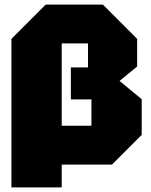

<svg xmlns="http://www.w3.org/2000/svg" viewBox="-20 -720 660 840"><path d="M580 -550V-429L503 -366L600 -286V-130L470 0H240V-170H380V-285H290V-425H365V-530H250V100H30V-550L180 -700H430Z"/></svg>

Font: Tektur Condensed Black
Style: Regular
Weight: 900
Width: 3
Designer: Adam Jagosz
Foundry: Adam Jagosz
Version: Version 1.005;gftools[0.9.30]